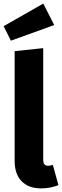

<svg xmlns="http://www.w3.org/2000/svg" viewBox="-24 -1025 343 1062"><path d="M203.1 17Q133.8 17 95.4 -22.7Q57 -62.3 57 -135.1V-742.1L215 -758.7V-140.9Q215 -124.8 221.6 -116.5Q228.1 -108.2 242.4 -108.2Q250.5 -108.2 256.8 -109.7Q263.2 -111.2 268.3 -113L299.2 -1Q281.7 6.4 256.7 11.7Q231.8 17 203.1 17ZM-3.9 -880.2 215.4 -1005.2 275.9 -886.5 36.3 -800Z"/></svg>

Font: Fira Sans Variable
Style: Regular
Weight: 400
Designer: Carrois Corporate & Edenspiekermann AG
Foundry: Carrois Corporate GbR & Edenspiekermann AG
Version: Version 4.202